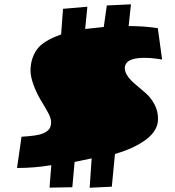

<svg xmlns="http://www.w3.org/2000/svg" viewBox="-20 -798 818 897"><path d="M502.4 74.2 398.9 79.1 408.2 -58.1 328.6 -41.5 317.9 76.7Q239.7 78.6 211.4 78.6L219.7 -26.4Q141.6 -13.2 59.6 -13.2L80.6 -159.2Q153.8 -163.6 177.7 -173.3Q201.7 -183.1 210.2 -195.6Q218.8 -208 218.8 -227.1Q218.8 -246.1 203.6 -273.4Q188.5 -300.8 170.7 -329.8Q152.8 -358.9 137.7 -398.7Q122.6 -438.5 122.6 -467.8Q122.6 -522 150.4 -564Q178.2 -606 265.6 -637.2L274.4 -756.8L388.2 -766.6L377.9 -662.6L464.8 -671.9L479 -772.5L591.8 -777.8L581.1 -676.3Q652.3 -676.3 717.3 -666.5L737.3 -520Q736.3 -520 710.9 -523.9Q685.5 -527.8 653.3 -527.8Q563 -527.8 563 -478.5Q563.5 -443.4 618.2 -399.4Q640.6 -380.9 663.3 -360.6Q686 -340.3 702.1 -309.6Q718.3 -278.8 718.3 -242.2Q718.3 -189 663.8 -147.2Q609.4 -105.5 517.1 -78.6Z"/></svg>

Font: Seymour One
Style: Book
Weight: 400
Designer: vernon adams
Foundry: vernon adams
Version: Version 1.000; ttfautohint (v0.93) -l 8 -r 50 -G 200 -x 0 -w